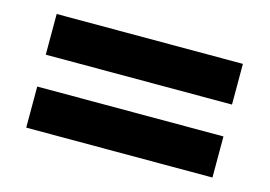

<svg xmlns="http://www.w3.org/2000/svg" viewBox="-53 -593 678 483"><g transform="rotate(15 286.0 -352.0)"><path d="M43 -394V-500H528V-394ZM43 -204V-311H528V-204Z"/></g></svg>

Font: Noto Sans Gujarati UI
Style: Bold
Weight: 700
Designer: Jelle Bosma - Monotype Design Team, Universal Thirst
Foundry: Monotype Imaging Inc.
Version: Version 2.106; ttfautohint (v1.8.4.7-5d5b)